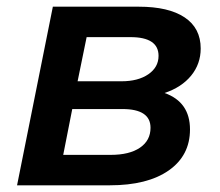

<svg xmlns="http://www.w3.org/2000/svg" viewBox="-20 -554 659 574"><path d="M31 0 138 -534H395Q484 -534 532 -502Q580 -470 580 -409Q580 -363 551.5 -328Q523 -293 472 -276Q548 -249 548 -167Q548 -89 484.5 -44.5Q421 0 308 0ZM169 -91H311Q367 -91 398.5 -112.5Q430 -134 430 -172Q430 -228 346 -228H196ZM212 -311H343Q393 -311 423.5 -332Q454 -353 454 -387Q454 -443 370 -443H239Z"/></svg>

Font: Montserrat SemiBold
Style: Italic
Weight: 600
Italic angle: -11.3°
Designer: Julieta Ulanovsky
Foundry: Julieta Ulanovsky
Version: Version 9.000; ttfautohint (v1.8.4.7-5d5b)